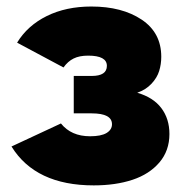

<svg xmlns="http://www.w3.org/2000/svg" viewBox="-20 -556 568 586"><path d="M266.1 9.8Q88.4 9.8 15.1 -108.9L166 -179.2Q197.3 -140.1 254.9 -140.1Q288.6 -140.1 305.2 -150.1Q321.8 -160.2 321.8 -176.8Q321.8 -210 259.8 -210H205.1V-324.2H259.8Q306.2 -324.2 306.2 -355Q306.2 -386.2 249 -386.2Q222.2 -386.2 204.6 -377.4Q187 -368.7 173.8 -350.1L32.2 -425.8Q64 -478 122.8 -507.1Q181.6 -536.1 258.8 -536.1Q352.5 -536.1 412.4 -496.1Q472.2 -456.1 472.2 -382.8Q472.2 -359.9 465.8 -339.4Q459.5 -318.8 442.4 -300.5Q425.3 -282.2 398.9 -272.9Q447.8 -258.8 472.4 -226.1Q497.1 -193.4 497.1 -147Q497.1 -96.2 466.6 -60.3Q436 -24.4 384.5 -7.3Q333 9.8 266.1 9.8Z"/></svg>

Font: Rawline Black
Style: Regular
Weight: 900
Designer: Matt McInerney, Pablo Impallari, Rodrigo Fuenzalida
Foundry: Matt McInerney, Pablo Impallari, Rodrigo Fuenzalida
Version: Version 4.020;PS 004.020;hotconv 1.0.88;makeotf.lib2.5.64775